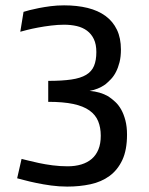

<svg xmlns="http://www.w3.org/2000/svg" viewBox="-20 -689 558 721"><path d="M61 -92.3Q67.4 -90.8 84.7 -86.4Q102.1 -82 125.7 -76.9Q149.4 -71.8 177.7 -68.1Q206.1 -64.5 233.9 -64.5Q262.2 -64.5 285.4 -71.5Q308.6 -78.6 324.7 -92.5Q340.8 -106.4 349.6 -127.9Q358.4 -149.4 358.4 -179.2Q358.4 -210 348.6 -233.9Q338.9 -257.8 315.9 -274.2Q293 -290.5 255.1 -298.6Q217.3 -306.6 161.1 -306.6V-385.3Q212.9 -385.3 247.8 -390.4Q282.7 -395.5 303.5 -408Q324.2 -420.4 333 -441.4Q341.8 -462.4 341.8 -493.7Q341.8 -522.5 332.5 -542Q323.2 -561.5 306.9 -573.7Q290.5 -585.9 268.3 -591.1Q246.1 -596.2 220.7 -596.2Q197.8 -596.2 171.6 -593Q145.5 -589.8 122.3 -585.4Q99.1 -581.1 81.1 -576.4Q63 -571.8 56.2 -569.8L68.4 -644.5Q76.2 -647 91.1 -650.9Q106 -654.8 126 -658.7Q146 -662.6 170.2 -665.8Q194.3 -668.9 220.7 -668.9Q269.5 -668.9 309.1 -659.2Q348.6 -649.4 376.5 -628.9Q404.3 -608.4 419.2 -577.1Q434.1 -545.9 434.1 -502.9Q434.1 -476.6 429 -455.8Q423.8 -435.1 415.5 -418.9Q407.2 -402.8 396.5 -391.6Q385.7 -380.4 375 -371.6Q349.1 -353.5 316.4 -347.7Q356 -344.7 386.7 -327.1Q399.9 -318.4 412.6 -306.6Q425.3 -294.9 435.1 -277.6Q444.8 -260.3 450.9 -236.8Q457 -213.4 457 -183.6Q457 -126 439.5 -88.4Q421.9 -50.8 391.4 -28.3Q360.8 -5.9 319.8 2.9Q278.8 11.7 232.4 11.7Q202.1 11.7 171.9 7.6Q141.6 3.4 116 -2Q90.3 -7.3 71.3 -12.5Q52.2 -17.6 44.4 -19.5Z"/></svg>

Font: Mako
Style: Regular
Weight: 400
Designer: vernon adams
Foundry: vernon adams
Version: Version 1.000